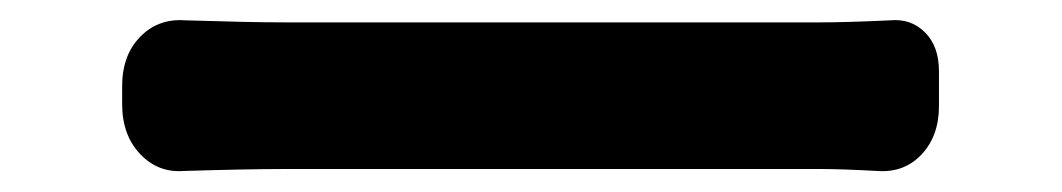

<svg xmlns="http://www.w3.org/2000/svg" viewBox="-20 -476 1040 188"><path d="M784.2 -310.5H257.8Q222.7 -310.5 160.2 -308.6Q134.8 -306.6 117.2 -325.2Q99.6 -343.8 99.6 -374V-391.6Q99.6 -421.9 117.2 -439.9Q134.8 -458 161.1 -456.1Q225.6 -454.1 257.8 -454.1H784.2Q808.6 -454.1 851.6 -456.1Q872.1 -458 885.7 -444.3Q899.4 -430.7 899.4 -406.2V-372.1Q899.4 -342.8 882.3 -324.7Q865.2 -306.6 838.9 -308.6Q803.7 -310.5 784.2 -310.5Z"/></svg>

Font: GenSenMaruGothic TW TTF Bold
Style: Regular
Weight: 700
Version: Version 1.301